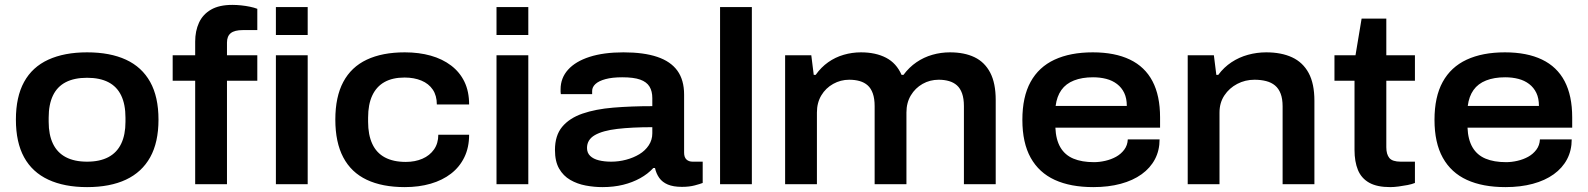

<svg xmlns="http://www.w3.org/2000/svg" viewBox="-20 -753 6493 785"><path d="M336 12Q243 12 177.5 -18.5Q112 -49 78.5 -110Q45 -171 45 -264Q45 -357 78.5 -418Q112 -479 177.5 -509Q243 -539 336 -539Q430 -539 495 -509Q560 -479 594 -418Q628 -357 628 -264Q628 -171 594 -110Q560 -49 495 -18.5Q430 12 336 12ZM336 -92Q388 -92 423 -110.5Q458 -129 475.5 -165.5Q493 -202 493 -255V-272Q493 -326 475.5 -362.5Q458 -399 423 -417Q388 -435 336 -435Q284 -435 249 -417Q214 -399 196.5 -362.5Q179 -326 179 -272V-255Q179 -202 196.5 -165.5Q214 -129 249 -110.5Q284 -92 336 -92Z M778 0V-423H686V-527H778V-583Q778 -626 793.5 -660Q809 -694 842.5 -713.5Q876 -733 930 -733Q948 -733 966.5 -731Q985 -729 1002 -725.5Q1019 -722 1032 -717V-630H973Q939 -630 923.5 -617.5Q908 -605 908 -579V-527H1032V-423H908V0ZM1108 -610V-724H1238V-610ZM1108 0V-527H1238V0Z M1635 12Q1543 12 1479.5 -18Q1416 -48 1383.5 -109.5Q1351 -171 1351 -264Q1351 -357 1383.5 -418Q1416 -479 1479.5 -509Q1543 -539 1635 -539Q1693 -539 1741 -525.5Q1789 -512 1824.5 -485Q1860 -458 1879 -418.5Q1898 -379 1898 -326H1766Q1766 -362 1749.5 -386.5Q1733 -411 1703 -423.5Q1673 -436 1634 -436Q1585 -436 1552 -417.5Q1519 -399 1502 -362.5Q1485 -326 1485 -272V-255Q1485 -202 1502 -165Q1519 -128 1553.5 -109.5Q1588 -91 1639 -91Q1677 -91 1707 -104Q1737 -117 1754.5 -142Q1772 -167 1772 -202H1898Q1898 -150 1878.5 -110Q1859 -70 1824 -43Q1789 -16 1741 -2Q1693 12 1635 12Z M2010 -610V-724H2140V-610ZM2010 0V-527H2140V0Z M2443 12Q2409 12 2374.5 5.5Q2340 -1 2311.5 -17.5Q2283 -34 2266 -63.5Q2249 -93 2249 -140Q2249 -199 2278.5 -234.5Q2308 -270 2361.5 -288.5Q2415 -307 2488 -313Q2561 -319 2647 -319V-352Q2647 -380 2635.5 -399Q2624 -418 2597.5 -427.5Q2571 -437 2524 -437Q2483 -437 2455.5 -429.5Q2428 -422 2414.5 -409.5Q2401 -397 2401 -381V-368H2273Q2272 -373 2272 -377.5Q2272 -382 2272 -388Q2272 -434 2302.5 -468Q2333 -502 2390.5 -520.5Q2448 -539 2529 -539Q2612 -539 2667 -520.5Q2722 -502 2749.5 -464Q2777 -426 2777 -366V-129Q2777 -110 2786.5 -101Q2796 -92 2812 -92H2853V-5Q2843 -1 2820.5 5Q2798 11 2768 11Q2733 11 2710.5 1.5Q2688 -8 2675.5 -25.5Q2663 -43 2658 -66H2651Q2629 -42 2597.5 -24.5Q2566 -7 2527.5 2.5Q2489 12 2443 12ZM2479 -92Q2510 -92 2540 -100Q2570 -108 2594 -122.5Q2618 -137 2632.5 -159Q2647 -181 2647 -208V-233Q2564 -233 2504 -226Q2444 -219 2412 -200.5Q2380 -182 2380 -148Q2380 -128 2393 -115.5Q2406 -103 2428.5 -97.5Q2451 -92 2479 -92Z M2924 0V-724H3054V0Z M3190 0V-527H3297L3307 -447H3315Q3337 -478 3366 -498.5Q3395 -519 3429.5 -529Q3464 -539 3500 -539Q3560 -539 3602.5 -517Q3645 -495 3666 -447H3674Q3697 -478 3727 -498.5Q3757 -519 3792 -529Q3827 -539 3864 -539Q3923 -539 3964.5 -519Q4006 -499 4028.5 -456Q4051 -413 4051 -344V0H3921V-319Q3921 -350 3913.5 -371Q3906 -392 3892.5 -404Q3879 -416 3860 -421.5Q3841 -427 3818 -427Q3782 -427 3752 -410Q3722 -393 3704 -363Q3686 -333 3686 -293V0H3556V-319Q3556 -350 3548.5 -371Q3541 -392 3527.5 -404Q3514 -416 3495 -421.5Q3476 -427 3452 -427Q3417 -427 3386.5 -410Q3356 -393 3338 -363Q3320 -333 3320 -293V0Z M4450 12Q4357 12 4292.5 -17.5Q4228 -47 4194 -108Q4160 -169 4160 -263Q4160 -357 4193.5 -418Q4227 -479 4291.5 -509Q4356 -539 4448 -539Q4538 -539 4599.5 -509.5Q4661 -480 4692 -421Q4723 -362 4723 -273V-231H4295Q4297 -182 4315.5 -150.5Q4334 -119 4368.5 -104.5Q4403 -90 4453 -90Q4475 -90 4499 -95.5Q4523 -101 4543 -112Q4563 -123 4576.5 -141Q4590 -159 4591 -183H4721Q4721 -138 4702 -102Q4683 -66 4647.5 -40.5Q4612 -15 4562 -1.5Q4512 12 4450 12ZM4296 -320H4587Q4587 -351 4576.5 -373Q4566 -395 4547 -409.5Q4528 -424 4503 -430.5Q4478 -437 4449 -437Q4404 -437 4371 -424Q4338 -411 4319.5 -385Q4301 -359 4296 -320Z M4836 0V-527H4943L4953 -447H4961Q4984 -478 5015 -498.5Q5046 -519 5082.5 -529Q5119 -539 5157 -539Q5219 -539 5263 -518.5Q5307 -498 5330.5 -454.5Q5354 -411 5354 -341V0H5224V-318Q5224 -349 5216 -370Q5208 -391 5193 -403.5Q5178 -416 5156.5 -421.5Q5135 -427 5109 -427Q5071 -427 5038.5 -410Q5006 -393 4986 -363Q4966 -333 4966 -293V0Z M5664 12Q5610 12 5578 -6Q5546 -24 5532 -58Q5518 -92 5518 -140V-423H5436V-527H5522L5547 -677H5648V-527H5765V-423H5648V-151Q5648 -122 5660.5 -107Q5673 -92 5707 -92H5765V-5Q5753 0 5735 3.5Q5717 7 5698 9.5Q5679 12 5664 12Z M6135 12Q6042 12 5977.5 -17.5Q5913 -47 5879 -108Q5845 -169 5845 -263Q5845 -357 5878.5 -418Q5912 -479 5976.5 -509Q6041 -539 6133 -539Q6223 -539 6284.5 -509.5Q6346 -480 6377 -421Q6408 -362 6408 -273V-231H5980Q5982 -182 6000.5 -150.5Q6019 -119 6053.5 -104.5Q6088 -90 6138 -90Q6160 -90 6184 -95.5Q6208 -101 6228 -112Q6248 -123 6261.5 -141Q6275 -159 6276 -183H6406Q6406 -138 6387 -102Q6368 -66 6332.5 -40.5Q6297 -15 6247 -1.5Q6197 12 6135 12ZM5981 -320H6272Q6272 -351 6261.5 -373Q6251 -395 6232 -409.5Q6213 -424 6188 -430.5Q6163 -437 6134 -437Q6089 -437 6056 -424Q6023 -411 6004.5 -385Q5986 -359 5981 -320Z"/></svg>

Font: Archivo SemiBold SemiExpanded
Style: Regular
Weight: 600
Width: 6
Version: Version 2.001